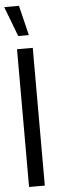

<svg xmlns="http://www.w3.org/2000/svg" viewBox="-65 -945 291 972"><g transform="rotate(-5 80.0 -459.0)"><path d="M54 -766 -4 -918H71L108 -766ZM42 0V-700H122V0Z"/></g></svg>

Font: Stick No Bills
Style: Regular
Weight: 400
Version: Version 2.000